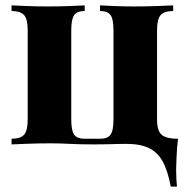

<svg xmlns="http://www.w3.org/2000/svg" viewBox="-20 -537 698 714"><path d="M624 -517V-496Q591 -496 577.5 -481Q564 -466 564 -424V-93Q564 -51 581 -36Q598 -21 642 -21Q638 14 636.5 46.5Q635 79 635 95Q635 113 636 129.5Q637 146 638 157H615Q604 98 585 63.5Q566 29 533.5 13.5Q501 -2 450 -2Q429 -2 413 -1.5Q397 -1 377.5 -0.5Q358 0 328 0Q275 0 240 -2Q205 -4 167 -4Q126 -4 85 -2.5Q44 -1 23 0V-21Q56 -21 69.5 -36Q83 -51 83 -93V-424Q83 -466 69.5 -481Q56 -496 23 -496V-517Q42 -516 81.5 -514.5Q121 -513 159 -513Q199 -513 237 -514.5Q275 -516 295 -517V-496Q267 -496 256 -481Q245 -466 245 -424V-93Q245 -51 256 -36Q267 -21 295 -21H352Q380 -21 391 -36Q402 -51 402 -93V-424Q402 -466 391 -481Q380 -496 352 -496V-517Q370 -516 406 -514.5Q442 -513 480 -513Q520 -513 561.5 -514.5Q603 -516 624 -517Z"/></svg>

Font: Playfair Display ExtraBold
Style: Regular
Weight: 800
Designer: Claus Eggers Sørensen
Foundry: Claus Eggers Sørensen
Version: Version 1.203